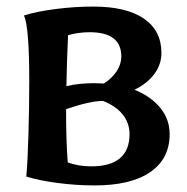

<svg xmlns="http://www.w3.org/2000/svg" viewBox="-20 -552 570 584"><path d="M60 -15Q64 -58 66.5 -142Q69 -226 69 -305Q69 -469 53 -505Q91 -517 149 -524.5Q207 -532 264 -532Q364 -532 417.5 -495.5Q471 -459 471 -391Q471 -356 449.5 -327Q428 -298 389 -279Q439 -259 467.5 -224Q496 -189 496 -144Q496 -69 437 -28.5Q378 12 268 12Q212 12 155 4.5Q98 -3 60 -15ZM267 -299 296 -298Q321 -314 335 -335.5Q349 -357 349 -380Q349 -454 253 -454Q219 -454 187 -445Q183 -358 182 -290Q220 -299 267 -299ZM374 -144Q374 -178 353 -204Q332 -230 293 -245Q254 -245 181 -220Q181 -121 186 -58Q219 -46 257 -46Q374 -46 374 -144Z"/></svg>

Font: Mirza SemiBold
Style: Regular
Weight: 600
Designer: Arabic design by Kourosh Beigpour, Latin design by Eduardo Tunni, engineering by Lasse Fister
Version: Version 1.0010g